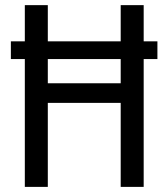

<svg xmlns="http://www.w3.org/2000/svg" viewBox="-20 -731 651 751"><path d="M542 -569.3H595.7V-500H542V0H452.1V-328.6H167V0H77.1V-500H22.5V-569.3H77.1V-710.9H167V-569.3H452.1V-710.9H542ZM167 -405.3H452.1V-500H167Z"/></svg>

Font: Roboto Condensed
Style: Regular
Weight: 400
Designer: Google
Version: Version 2.001047; 2015